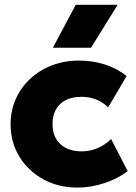

<svg xmlns="http://www.w3.org/2000/svg" viewBox="-20 -790 582 824"><path d="M312.5 15Q230.5 15 165.5 -20.8Q100.5 -56.5 63 -118Q25.5 -179.5 25.5 -257.5Q25.5 -315.5 47.8 -365.2Q70 -415 109.8 -452Q149.5 -489 203 -509.5Q256.5 -530 318.5 -530Q378.5 -530 430.2 -513.2Q482 -496.5 523.5 -464L444.5 -329.5Q419.5 -353 390.8 -363.8Q362 -374.5 330.5 -374.5Q291 -374.5 263.2 -360.8Q235.5 -347 220.5 -321Q205.5 -295 205.5 -257.5Q205.5 -202.5 239 -171.5Q272.5 -140.5 331 -140.5Q366 -140.5 397.8 -153.8Q429.5 -167 457 -193L528 -55.5Q484.5 -22.5 427 -3.8Q369.5 15 312.5 15ZM207 -585 305 -769.5H485L370.5 -585Z"/></svg>

Font: Geologica ExtraBold
Style: Regular
Weight: 800
Designer: Sindre Bremnes, Frode Helland
Foundry: Monokrom Skriftforlag AS
Version: Version 1.010;gftools[0.9.28]